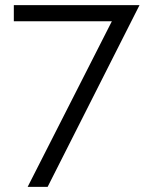

<svg xmlns="http://www.w3.org/2000/svg" viewBox="-20 -603 575 750"><path d="M417 -520H34V-583H525L166 127H88Z"/></svg>

Font: Raleway Thin
Style: Regular
Weight: 400
Version: Version 4.026